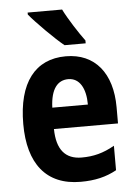

<svg xmlns="http://www.w3.org/2000/svg" viewBox="-55 -808 606 860"><g transform="rotate(-5 248.5 -378.0)"><path d="M257 -766H102V-757C132 -720 214 -638 254 -606H349V-619C324 -652 278 -723 257 -766ZM255 -556C117 -556 39 -456 39 -270C39 -92 118 10 273 10C338 10 388 -2 435 -28V-138C384 -109 340 -98 287 -98C213 -98 175 -144 174 -236H462V-309C462 -462 386 -556 255 -556ZM257 -453C308 -453 335 -405 335 -332H175C178 -417 210 -453 257 -453Z"/></g></svg>

Font: Noto Sans Armenian Condensed
Style: Bold
Weight: 700
Width: 3
Designer: Monotype Design Team
Foundry: Monotype Imaging Inc.
Version: Version 2.008